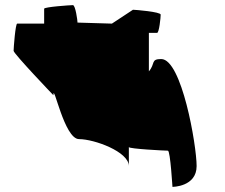

<svg xmlns="http://www.w3.org/2000/svg" viewBox="-20 -742 875 748"><path d="M33 -544C33 -533 188 -371 188 -371C188 -424 230 -200 288 -200C347 -200 482 -151 482 -95V-169C482 -162 623 -155 634 -155C644 -155 652 -6 652 -14C652 -14 746 -14 746 -95C746 -176 688 -512 608 -512C566 -512 586 -494 560 -464V-614H592C600 -614 606 -674 606 -685C606 -696 506 -704 498 -704L416 -650L282 -654C282 -662 274 -722 264 -722C254 -722 152 -715 152 -708V-650H47C40 -650 33 -554 33 -544Z"/></svg>

Font: Ampere
Style: Regular
Weight: 400
Version: Version 1